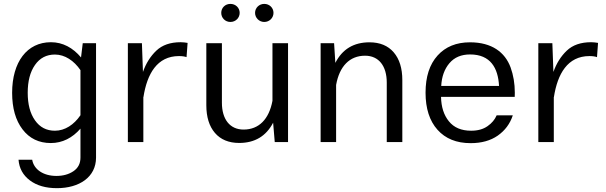

<svg xmlns="http://www.w3.org/2000/svg" viewBox="-20 -726 3095 981"><path d="M42 -252C42 -173.8 59.6 -111.3 95.2 -64.9C130.4 -18.6 178.7 4.9 239.7 4.9C298.8 4.9 350.1 -21.5 391.1 -68.8V79.1C391.1 109.9 378.9 132.8 355 148.9C331.1 165 301.8 172.9 268.1 172.9C201.2 172.9 152.8 139.6 144.5 90.3H74.7C78.1 134.3 97.7 169.4 132.8 195.8C168 222.2 213.9 235.4 271 235.4C385.3 235.4 470.7 178.7 470.7 79.1V-505.4H402.8L394 -432.6C352.5 -481.9 300.8 -510.3 240.2 -510.3C117.7 -510.3 42 -408.7 42 -252ZM121.6 -252C121.6 -311 133.8 -358.4 158.7 -394C183.6 -429.7 217.3 -447.3 260.7 -447.3C311.5 -447.3 357.9 -416 391.1 -367.7V-137.2C357.9 -88.9 312 -58.1 260.7 -58.1C217.3 -58.1 183.6 -75.7 158.7 -111.3C133.8 -146.5 121.6 -193.4 121.6 -252Z M633.3 0H712.4V-230.5L712.9 -230C731.4 -348.6 782.7 -439.5 894.5 -439.5C910.6 -439.5 923.8 -437.5 933.1 -434.1L938.5 -506.8C927.2 -508.8 915 -510.3 902.8 -510.3C850.6 -510.3 809.1 -496.1 778.8 -467.3C748.5 -438.5 725.6 -401.9 710.4 -358.4L705.1 -505.4H633.3Z M1110.4 -660.2C1110.4 -634.8 1130.4 -613.8 1157.2 -613.8C1184.1 -613.8 1204.6 -634.8 1204.6 -660.2C1204.6 -686 1184.1 -706.1 1157.2 -706.1C1130.4 -706.1 1110.4 -686 1110.4 -660.2ZM1283.2 -660.2C1283.2 -634.8 1304.2 -613.8 1330.1 -613.8C1356.9 -613.8 1377.4 -634.8 1377.4 -660.2C1377.4 -686 1356.9 -706.1 1330.1 -706.1C1304.2 -706.1 1283.2 -686 1283.2 -660.2ZM1034.2 -188.5C1034.2 -128.4 1048.8 -81.1 1078.1 -46.9C1107.4 -12.7 1148.9 4.4 1202.1 4.4C1281.7 4.4 1339.8 -30.3 1375.5 -99.1L1383.8 0H1451.7V-505.4H1372.1V-210.9C1354.5 -116.7 1302.7 -64 1224.6 -64C1154.3 -64 1113.8 -116.7 1113.8 -201.2V-505.4H1034.2Z M1697.3 -292C1714.4 -387.7 1766.6 -441.4 1845.2 -441.4C1915.5 -441.4 1956.1 -388.7 1956.1 -304.2V0H2035.6V-316.9C2035.6 -377 2021 -424.3 1991.7 -458.5C1962.4 -492.7 1920.9 -509.8 1867.7 -509.8C1787.1 -509.8 1729 -474.6 1693.4 -404.8L1687 -505.4H1618.2V0H1697.3Z M2609.9 -231C2610.4 -238.3 2610.4 -245.1 2610.4 -252.4C2610.4 -299.3 2603 -342.3 2588.9 -381.3C2560.1 -459.5 2492.7 -509.8 2381.3 -509.8C2311.5 -509.8 2256.3 -487.3 2215.8 -442.4C2174.8 -397 2154.3 -334 2154.3 -252.4C2154.3 -171.4 2174.8 -108.4 2215.3 -63C2255.9 -17.6 2312 5.4 2384.8 5.4C2439.9 5.4 2486.3 -7.3 2523.4 -33.2C2560.1 -59.1 2585.9 -93.3 2600.1 -136.7H2517.6C2508.3 -115.2 2493.2 -96.7 2471.2 -81.5C2449.2 -65.9 2421.4 -58.1 2387.2 -58.1C2336.9 -58.1 2299.3 -74.2 2273.4 -106.4C2247.6 -138.2 2234.4 -179.7 2233.4 -231ZM2234.4 -287.1C2236.8 -334.5 2251 -373.5 2276.4 -403.3C2301.8 -433.1 2336.9 -447.8 2381.8 -447.8C2486.3 -447.8 2524.9 -378.4 2529.8 -287.1Z M2730.5 0H2809.6V-230.5L2810.1 -230C2828.6 -348.6 2879.9 -439.5 2991.7 -439.5C3007.8 -439.5 3021 -437.5 3030.3 -434.1L3035.6 -506.8C3024.4 -508.8 3012.2 -510.3 3000 -510.3C2947.8 -510.3 2906.2 -496.1 2876 -467.3C2845.7 -438.5 2822.8 -401.9 2807.6 -358.4L2802.2 -505.4H2730.5Z"/></svg>

Font: Estedad Regular
Style: Regular
Weight: 400
Designer: Amin Abedi
Version: Version 7.3